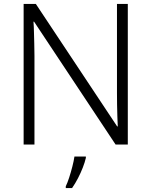

<svg xmlns="http://www.w3.org/2000/svg" viewBox="-20 -734 769 975"><path d="M629 0H567L153 -624H150Q152 -598 152.5 -570Q153 -542 154 -512.5Q155 -483 155 -451V0H100V-714H162L575 -92H578Q577 -113 576 -142Q575 -171 574.5 -202.5Q574 -234 574 -261V-714H629ZM416 68Q411 90 400.5 117Q390 144 376 171Q362 198 346 221H314V212Q322 196 331 168.5Q340 141 347.5 111.5Q355 82 358 61H416Z"/></svg>

Font: Noto Sans Thai Light
Style: Regular
Weight: 300
Designer: Monotype Design Team
Foundry: Monotype Imaging Inc.
Version: Version 2.001